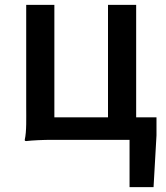

<svg xmlns="http://www.w3.org/2000/svg" viewBox="-20 -571 678 784"><path d="M87 -275V-137C87 -90 89 -34 81 0C81 2 81 5 87 5C113 2 157 0 192 0H298H509V193H607L619 -18V-92H536V-551H421V-92H202V-551H87Z"/></svg>

Font: GenSekiGothic2 TW M
Style: Regular
Weight: 500
Version: Version 2.100;PS 2.1;hotconv 16.6.51;makeotf.lib2.5.65220 DE